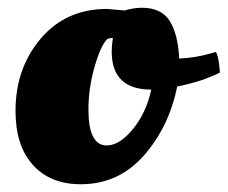

<svg xmlns="http://www.w3.org/2000/svg" viewBox="-20 -463 587 495"><path d="M188 12Q110 12 65 -37.5Q20 -87 20 -177Q20 -287 85 -363.5Q150 -440 256 -440L301 -436Q325 -443 346 -443Q396 -443 417.5 -409Q439 -375 442 -312Q484 -314 522 -325L536 -329Q543 -322 546 -287L547 -276Q502 -253 437 -240Q415 -134 350 -61Q285 12 188 12ZM208 -181Q208 -88 255 -88Q288 -88 322.5 -130Q357 -172 370 -232Q268 -232 268 -330Q268 -347 271 -365Q261 -365 256 -362Q239 -344 223.5 -289.5Q208 -235 208 -181Z"/></svg>

Font: Oleo Script
Style: Bold
Weight: 700
Designer: Soytutype
Foundry: Soytutype
Version: Version 1.002